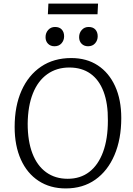

<svg xmlns="http://www.w3.org/2000/svg" viewBox="-20 -1041 744 1075"><path d="M62 -330Q62 -447 100.5 -533.5Q139 -620 210 -668Q281 -716 379 -716Q465 -716 527.5 -675Q590 -634 624.5 -558.5Q659 -483 659 -380Q659 -262 621 -173Q583 -84 513.5 -35Q444 14 348 14Q261 14 196.5 -28Q132 -70 97 -147.5Q62 -225 62 -330ZM135 -348Q135 -251 161.5 -182Q188 -113 238.5 -76.5Q289 -40 359 -40Q430 -40 480 -78.5Q530 -117 557 -190Q584 -263 584 -366Q585 -461 560 -527.5Q535 -594 486.5 -628.5Q438 -663 368 -663Q297 -663 244.5 -625.5Q192 -588 164 -517.5Q136 -447 135 -348ZM235 -833Q235 -857 250 -873.5Q265 -890 288 -890Q313 -890 326 -875.5Q339 -861 339 -838Q339 -815 324.5 -798.5Q310 -782 285 -782Q263 -782 249 -796Q235 -810 235 -833ZM423 -833Q423 -857 438 -873.5Q453 -890 476 -890Q501 -890 514 -875.5Q527 -861 527 -838Q527 -815 512.5 -798.5Q498 -782 473 -782Q451 -782 437 -796Q423 -810 423 -833ZM251 -1021H529L526 -961H248Z"/></svg>

Font: Literata Light
Style: Italic
Weight: 300
Italic angle: -2°
Designer: Latin by Veronika Burian and Jose Scaglione. Greek by Irene Vlachou. Cyrillic by Vera Evstafieva
Foundry: TypeTogether
Version: Version 3.103;gftools[0.9.29]